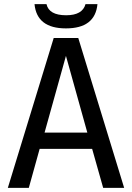

<svg xmlns="http://www.w3.org/2000/svg" viewBox="-20 -914 642 934"><path d="M300.8 -775.9Q159.2 -775.9 147.9 -894H206.1Q218.3 -839.8 301.8 -839.8Q381.3 -839.8 396 -894H454.1Q442.9 -775.9 300.8 -775.9ZM241.2 -729H360.8L584 0H481.9L428.2 -189.9H172.9L120.1 0H18.1ZM404.8 -269 300.8 -642.1 196.8 -269Z"/></svg>

Font: Vazir Code Hack
Style: Code-Hack
Weight: 400
Foundry: DejaVu fonts team - Redesigned by Saber Rastikerdar
Version: Version 1.1.2